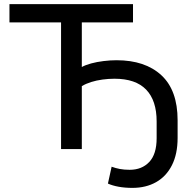

<svg xmlns="http://www.w3.org/2000/svg" viewBox="-20 -725 945 934"><path d="M624 189Q588 189 557.5 183.5Q527 178 505 168L523 86Q542 93 563 97Q584 101 611 101Q670 101 706 63Q742 25 742 -53V-134Q742 -236 691 -289Q640 -342 537 -342Q508 -342 478.5 -338Q449 -334 423.5 -326Q398 -318 378 -306V0H277V-616H26V-705H627V-616H378V-399Q396 -409 423.5 -416.5Q451 -424 484 -428Q517 -432 547 -432Q686 -432 765 -359Q844 -286 844 -140V-54Q844 24 816.5 78.5Q789 133 739.5 161Q690 189 624 189Z"/></svg>

Font: Nunito Sans 7pt Medium
Style: Regular
Weight: 500
Designer: Vernon Adams
Foundry: Vernon Adams
Version: Version 3.101;gftools[0.9.27]